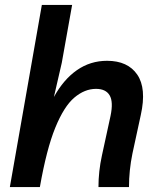

<svg xmlns="http://www.w3.org/2000/svg" viewBox="-20 -760 643 780"><path d="M20 0 150 -740H273L231 -505L199 -366Q238 -437 292.5 -475Q347 -513 415 -513Q499 -513 537.5 -457Q576 -401 552 -293L518 -136Q511 -102 507.5 -68Q504 -34 504 0H380Q380 -64 394 -128L429 -289Q441 -346 425.5 -372.5Q410 -399 370 -399Q324 -399 282 -363.5Q240 -328 204.5 -241Q169 -154 142 0Z"/></svg>

Font: Livvic SemiBold
Style: Italic
Weight: 600
Italic angle: -10°
Designer: Jacques Le Bailly, Baron von Fonthausen
Version: Version 1.001; ttfautohint (v1.8.2)